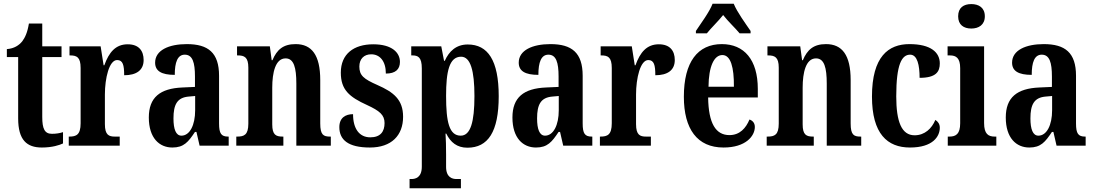

<svg xmlns="http://www.w3.org/2000/svg" viewBox="-20 -786 5904 1036"><path d="M206 10C262 10 301 -3 320 -12V-73C302 -67 282 -64 260 -64C221 -64 208 -91 208 -155V-478H312V-536H208V-659H136C128 -610 115 -583 100 -563C83 -542 57 -524 17 -521V-478H78V-147C78 -30 125 10 206 10Z M351 0H626V-49H600C568 -49 546 -57 546 -116V-276C546 -364 569 -462 612 -462C643 -462 650 -435 650 -380C716 -380 755 -407 755 -462C755 -512 729 -547 669 -547C604 -547 568 -504 543 -434H539L523 -536H355V-487H358C394 -487 415 -478 415 -419V-121C415 -58 391 -49 354 -49H351Z M910 10C972 10 996 -20 1032 -74H1040L1057 0H1214V-49H1211C1174 -49 1162 -65 1162 -120V-377C1162 -502 1103 -548 988 -548C891 -548 817 -515 817 -448C817 -403 851 -382 923 -382C923 -450 938 -491 977 -491C1019 -491 1032 -449 1032 -373V-317L965 -314C843 -309 783 -260 783 -152C783 -41 840 10 910 10ZM959 -54C929 -54 916 -89 916 -147C916 -222 936 -260 999 -265L1033 -268V-191C1033 -111 1004 -54 959 -54Z M1255 0H1509V-49H1505C1469 -49 1449 -58 1449 -115V-313C1449 -394 1466 -471 1521 -471C1566 -471 1579 -420 1579 -335V0H1765V-49H1761C1725 -49 1708 -58 1708 -120V-354C1708 -489 1662 -548 1575 -548C1508 -548 1474 -518 1450 -461H1446L1436 -536H1259V-487H1263C1298 -487 1320 -478 1320 -421V-119C1320 -58 1297 -49 1260 -49H1255Z M1976 10C2092 10 2155 -55 2155 -156C2155 -249 2103 -289 2017 -327C1942 -360 1919 -379 1919 -427C1919 -468 1944 -493 1983 -493C2029 -493 2062 -457 2062 -389C2114 -389 2138 -412 2138 -452C2138 -502 2095 -547 1994 -547C1889 -547 1819 -495 1819 -394C1819 -302 1864 -263 1961 -219C2028 -188 2055 -166 2055 -122C2055 -76 2033 -45 1978 -45C1920 -45 1885 -90 1885 -170C1845 -170 1811 -151 1811 -100C1811 -32 1858 10 1976 10Z M2190 230H2467V180H2443C2421 180 2387 172 2387 114V47C2387 4 2386 -35 2384 -65H2388C2411 -18 2446 11 2502 11C2613 11 2671 -74 2671 -267C2671 -461 2612 -546 2504 -546C2441 -546 2403 -509 2380 -458H2376L2361 -536H2199V-487H2205C2235 -487 2256 -478 2256 -417V113C2256 172 2222 180 2200 180H2190ZM2466 -54C2404 -54 2387 -127 2387 -269C2387 -400 2404 -480 2468 -480C2519 -480 2540 -404 2540 -268C2540 -128 2519 -54 2466 -54Z M2872 10C2934 10 2958 -20 2994 -74H3002L3019 0H3176V-49H3173C3136 -49 3124 -65 3124 -120V-377C3124 -502 3065 -548 2950 -548C2853 -548 2779 -515 2779 -448C2779 -403 2813 -382 2885 -382C2885 -450 2900 -491 2939 -491C2981 -491 2994 -449 2994 -373V-317L2927 -314C2805 -309 2745 -260 2745 -152C2745 -41 2802 10 2872 10ZM2921 -54C2891 -54 2878 -89 2878 -147C2878 -222 2898 -260 2961 -265L2995 -268V-191C2995 -111 2966 -54 2921 -54Z M3217 0H3492V-49H3466C3434 -49 3412 -57 3412 -116V-276C3412 -364 3435 -462 3478 -462C3509 -462 3516 -435 3516 -380C3582 -380 3621 -407 3621 -462C3621 -512 3595 -547 3535 -547C3470 -547 3434 -504 3409 -434H3405L3389 -536H3221V-487H3224C3260 -487 3281 -478 3281 -419V-121C3281 -58 3257 -49 3220 -49H3217Z M3735 -619V-606H3794C3816 -634 3857 -673 3882 -705C3906 -673 3948 -634 3971 -606H4030V-619C4004 -657 3957 -721 3939 -766H3825C3808 -721 3760 -657 3735 -619ZM3884 10C4004 10 4053 -52 4053 -101C4053 -123 4040 -136 4024 -141C4005 -95 3972 -57 3916 -57C3842 -57 3803 -120 3801 -260H4069V-306C4069 -464 3995 -548 3875 -548C3745 -548 3670 -452 3670 -264C3670 -90 3742 10 3884 10ZM3940 -318H3803C3804 -428 3833 -489 3878 -489C3923 -489 3941 -422 3940 -318Z M4117 0H4371V-49H4367C4331 -49 4311 -58 4311 -115V-313C4311 -394 4328 -471 4383 -471C4428 -471 4441 -420 4441 -335V0H4627V-49H4623C4587 -49 4570 -58 4570 -120V-354C4570 -489 4524 -548 4437 -548C4370 -548 4336 -518 4312 -461H4308L4298 -536H4121V-487H4125C4160 -487 4182 -478 4182 -421V-119C4182 -58 4159 -49 4122 -49H4117Z M4890 10C5014 10 5051 -50 5051 -97C5051 -117 5041 -130 5027 -139C5008 -93 4970 -56 4915 -56C4845 -56 4816 -129 4816 -266C4816 -440 4846 -491 4891 -491C4930 -491 4942 -434 4942 -366C5032 -366 5051 -400 5051 -444C5051 -503 5003 -548 4887 -548C4774 -548 4685 -481 4685 -265C4685 -64 4768 10 4890 10Z M5221 -632C5261 -632 5294 -652 5294 -698C5294 -745 5261 -764 5221 -764C5180 -764 5150 -745 5150 -698C5150 -652 5180 -632 5221 -632ZM5094 0H5356V-49H5347C5313 -49 5290 -63 5290 -122V-536H5093V-487H5106C5139 -487 5161 -473 5161 -418V-121C5161 -63 5138 -49 5103 -49H5094Z M5534 10C5596 10 5620 -20 5656 -74H5664L5681 0H5838V-49H5835C5798 -49 5786 -65 5786 -120V-377C5786 -502 5727 -548 5612 -548C5515 -548 5441 -515 5441 -448C5441 -403 5475 -382 5547 -382C5547 -450 5562 -491 5601 -491C5643 -491 5656 -449 5656 -373V-317L5589 -314C5467 -309 5407 -260 5407 -152C5407 -41 5464 10 5534 10ZM5583 -54C5553 -54 5540 -89 5540 -147C5540 -222 5560 -260 5623 -265L5657 -268V-191C5657 -111 5628 -54 5583 -54Z"/></svg>

Font: Noto Serif Bengali ExtraCondensed
Style: Bold
Weight: 700
Width: 2
Designer: Juan Bruce, Universal Thirst, Indian Type Foundry and the Monotype Design Team.
Foundry: Monotype Imaging Inc.
Version: Version 2.003